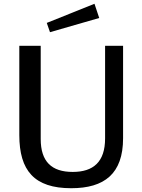

<svg xmlns="http://www.w3.org/2000/svg" viewBox="-20 -984 752 1014"><path d="M630 -254V-742H535V-253C535 -129 473 -76 364 -76C253 -76 195 -130 195 -250V-742H82V-271C82 -83 161 10 356 10C531 10 630 -66 630 -254ZM479 -964 227 -863 244 -814 504 -889Z"/></svg>

Font: Bisquit Text
Style: Regular
Weight: 400
Version: Version 1.004;Glyphs 3.2.3 (3260)